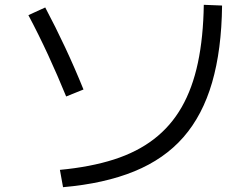

<svg xmlns="http://www.w3.org/2000/svg" viewBox="-20 -765 1040 798"><path d="M229 -59Q356 -71 453 -102Q550 -133 620 -187Q690 -241 735 -319.5Q780 -398 802.5 -504Q825 -610 827 -745L903 -742Q901 -558 861.5 -422Q822 -286 742.5 -195Q663 -104 538.5 -53Q414 -2 242 13ZM255 -364Q219 -452 180 -536.5Q141 -621 98 -702L168 -734Q211 -653 251 -567.5Q291 -482 327 -393Z"/></svg>

Font: M PLUS 1
Style: Regular
Weight: 400
Designer: Coji Morishita
Foundry: UNDERFOREST DESIGN
Version: Version 1.001